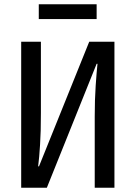

<svg xmlns="http://www.w3.org/2000/svg" viewBox="-20 -886 640 906"><path d="M80 0V-689H173V-353Q173 -306 172 -269.5Q171 -233 169 -203Q167 -173 165 -148Q163 -123 160 -101H164L401 -689H520V0H427V-336Q427 -417 431.5 -482Q436 -547 440 -585H436L201 0ZM436 -796H163V-866H436Z"/></svg>

Font: Wlorlttqgufhjawjgtejqphaquk
Style: Regular
Weight: 400
Monospace: yes
Designer: Carrois Corporate & Edenspiekermann
Foundry: Carrois Corporate GbR & Edenspiekermann AG
Version: Version 2.001